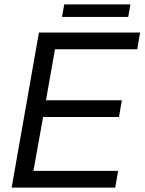

<svg xmlns="http://www.w3.org/2000/svg" viewBox="-20 -853 658 873"><path d="M176 -321H521L534 -397H189L230 -629H604L617 -705H157L33 0H504L517 -76H132ZM573 -833H272L262 -776H563Z"/></svg>

Font: Geom Light
Style: Italic
Weight: 300
Italic angle: -10°
Version: Version 1.102